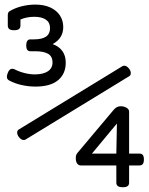

<svg xmlns="http://www.w3.org/2000/svg" viewBox="-20 -701 642 830"><path d="M253.4 -584Q253.4 -535.2 207.5 -510.3Q234.4 -501 249.3 -480.7Q264.2 -460.4 264.2 -430.2Q264.2 -381.8 231 -354.2Q197.8 -326.7 133.3 -326.7Q103.5 -326.7 73.2 -333.5Q43 -340.3 19 -353.5Q9.8 -358.4 9.8 -369.1Q9.8 -375.5 13.2 -384.8Q20 -403.8 33.2 -403.8Q36.6 -403.8 41 -402.3Q61.5 -391.6 85 -385.5Q108.4 -379.4 130.4 -379.4Q167 -379.4 187 -392.8Q207 -406.2 207 -430.7Q207 -457.5 187.7 -468.5Q168.5 -479.5 132.3 -479.5H110.8Q93.3 -479.5 93.3 -504.9Q93.3 -516.6 97.7 -523.7Q102.1 -530.8 110.8 -530.8H127Q161.1 -530.8 178.7 -542.5Q196.3 -554.2 196.3 -580.1Q196.3 -604 178.2 -616.2Q160.2 -628.4 128.4 -628.4Q95.7 -628.4 68.4 -616.7V-590.8Q68.4 -580.6 62 -575.4Q55.7 -570.3 41 -570.3Q26.4 -570.3 20 -575.4Q13.7 -580.6 13.7 -590.8V-635.7Q13.7 -648.4 22 -652.8Q45.4 -667 74.7 -674.1Q104 -681.2 132.8 -681.2Q169.9 -681.2 197 -668.9Q224.1 -656.7 238.8 -634.5Q253.4 -612.3 253.4 -584ZM517.1 -417Q528.3 -417 538.6 -403.3Q545.4 -394.5 545.4 -384.8Q545.4 -375.5 538.6 -371.6L90.3 -97.7Q86.9 -95.7 82.5 -95.7Q71.3 -95.7 61 -109.4Q54.2 -119.1 54.2 -127.9Q54.2 -136.7 61 -141.1L509.3 -415Q512.7 -417 517.1 -417ZM538.1 -218.8V-37.1H582.5Q592.3 -37.1 597.2 -31.2Q602.1 -25.4 602.1 -11.7Q602.1 2 597.2 8.1Q592.3 14.2 582.5 14.2H538.1V88.9Q538.1 98.6 531.7 103.5Q525.4 108.4 510.7 108.4Q496.1 108.4 489.5 103.5Q482.9 98.6 482.9 88.9V14.2H329.6Q319.8 14.2 313.7 6.1Q307.6 -2 307.6 -17.6Q307.6 -24.9 309.1 -29.5Q310.5 -34.2 314.5 -39.6L469.2 -223.6Q476.6 -232.9 484.1 -237.3Q491.7 -241.7 502 -241.7Q516.1 -241.7 527.1 -235.1Q538.1 -228.5 538.1 -218.8ZM377.4 -37.1H482.9L485.4 -167Z"/></svg>

Font: Courier Prime
Style: Regular
Weight: 400
Designer: Alan Dague-Greene, Quote-Unquote Apps
Foundry: Quote-Unquote Apps
Version: Version 3.018